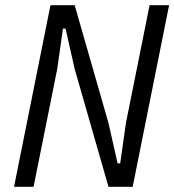

<svg xmlns="http://www.w3.org/2000/svg" viewBox="-20 -718 670 738"><path d="M267 -453 232 -608H222L200 -453L109 0H34L174 -698H267L397 -245L432 -90H442L464 -245L555 -698H630L490 0H397Z"/></svg>

Font: IBM Plex Sans Cond
Style: Italic
Weight: 400
Width: 3
Italic angle: -11°
Designer: Mike Abbink, Paul van der Laan, Pieter van Rosmalen
Foundry: Bold Monday
Version: Version 1.3